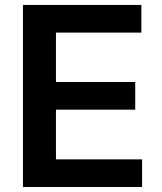

<svg xmlns="http://www.w3.org/2000/svg" viewBox="-20 -747 648 767"><path d="M71.7 -727.3H544.7V-616.8H203.5V-419.4H520.2V-308.9H203.5V-110.4H547.6V0H71.7Z"/></svg>

Font: Interop SemBd
Style: Regular
Weight: 600
Designer: Rasmus Andersson, Google, Jang Haemin
Foundry: jhaemin
Version: Version 1.008